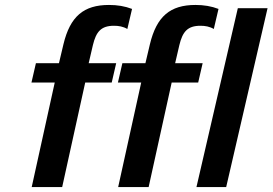

<svg xmlns="http://www.w3.org/2000/svg" viewBox="-20 -755 1100 775"><path d="M107 -422H201L108 0H231L324 -422H431L449 -500H338L355 -573C368 -627 388 -651 440 -651C459 -651 477 -648 494 -638L513 -719C484 -730 454 -735 420 -735C318 -735 263 -689 236 -576L218 -500H125ZM456 -422H550L457 0H580L673 -422H780L798 -500H687L704 -573C717 -627 737 -651 789 -651C808 -651 826 -648 843 -638L862 -719C833 -730 803 -735 769 -735C667 -735 612 -689 585 -576L567 -500H474ZM893 0 1060 -722H940L773 0Z"/></svg>

Font: Perun SemiBold Italic
Style: Regular
Weight: 400
Italic angle: -12°
Foundry: Copyright (c) Stefan Peev, Context Ltd, 2016
Version: Version 1.026